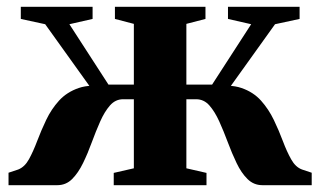

<svg xmlns="http://www.w3.org/2000/svg" viewBox="-20 -543 939 563"><path d="M5 0V-36.5L33.5 -46Q52.5 -53.5 65 -76.2Q77.5 -99 89 -129.5Q100.5 -160 115.5 -191.5Q130.5 -223 153.2 -248Q176 -273 211 -285Q246 -297 298.5 -287.5L278 -241L112.5 -472L41 -487.5V-523H251.5V-487.5L183.5 -472L298 -295H372.5V-473L317 -487.5V-523H582.5V-487.5L526.5 -473V-295H602L716.5 -472L648.5 -487.5V-523H858.5V-487.5L786.5 -472L621 -241L601 -287.5Q653 -297 688 -285Q723 -273 745.5 -247.8Q768 -222.5 783 -191.2Q798 -160 809.5 -129.2Q821 -98.5 833.8 -75.8Q846.5 -53 865.5 -46L894 -36.5V0H749.5Q724 0 705.8 -18Q687.5 -36 673.8 -64.8Q660 -93.5 648 -125.8Q636 -158 623 -186.8Q610 -215.5 594 -233.8Q578 -252 555 -252H526.5V-49.5L585.5 -36V0H313.5V-36L372.5 -49.5V-252H341Q318.5 -252 302.5 -233.8Q286.5 -215.5 273.8 -186.8Q261 -158 249.2 -125.8Q237.5 -93.5 223.5 -64.8Q209.5 -36 191.5 -18Q173.5 0 148 0Z"/></svg>

Font: Merriweather 96pt ExtraBold
Style: Regular
Weight: 800
Version: Version 2.100